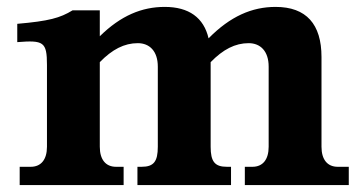

<svg xmlns="http://www.w3.org/2000/svg" viewBox="-20 -536 1045 556"><path d="M269 -111V-356C305 -393 340 -411 379 -411C413 -411 437 -388 437 -343V-111C437 -68 425 -53 390 -53H378V0H649V-53H637C602 -53 590 -68 590 -111V-356C626 -393 661 -411 700 -411C734 -411 758 -388 758 -343V-111C758 -74 741 -53 711 -53H689V0H990V-53H958C928 -53 911 -74 911 -111V-371C911 -466 867 -516 778 -516C710 -516 647 -489 584 -425C570 -485 527 -516 457 -516C391 -516 330 -491 269 -431V-506H190C154 -484 122 -475 30 -467V-414C106 -420 116 -415 116 -348V-111C116 -74 99 -53 69 -53H37V0H338V-53H316C286 -53 269 -74 269 -111Z"/></svg>

Font: LT Superior Serif ExtraBold
Style: Regular
Weight: 800
Designer: Daniel Lyons
Foundry: LyonsType
Version: Version 2.120;FEAKit 1.0